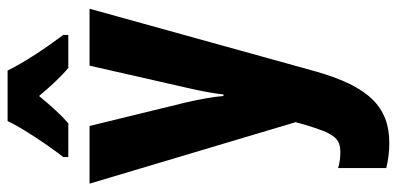

<svg xmlns="http://www.w3.org/2000/svg" viewBox="-290 -516 1046 506"><g transform="rotate(-90 233.0 -263.0)"><path d="M300 -766H167C150 -729 101 -656 72 -619V-606H161C180 -622 205 -649 233 -683C261 -650 285 -624 307 -606H394V-619C356 -670 322 -722 300 -766ZM2 -550 164 -7 158 15C134 95 123 111 83 111C70 111 56 109 43 105V232C64 237 85 240 109 240C203 240 258 187 298 45L463 -550H313L255 -295C245 -253 240 -222 237 -197H233C231 -224 224 -261 216 -296L154 -550Z"/></g></svg>

Font: Noto Sans Lao UI ExtCond ExtBd
Style: Regular
Weight: 800
Width: 2
Designer: Monotype Design Team
Foundry: Monotype Imaging Inc.
Version: Version 2.000